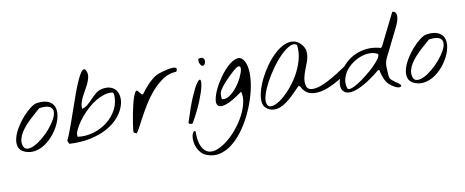

<svg xmlns="http://www.w3.org/2000/svg" viewBox="-74 -953 3816 1576"><g transform="rotate(-10 1834.0 -165.0)"><path d="M77.1 -10.7Q36.1 -27.3 25.9 -60.5Q15.6 -93.8 26.4 -134.3Q37.1 -174.8 63.5 -218.3Q89.8 -261.7 122.1 -297.9Q154.3 -334 187 -358.9Q219.7 -383.8 243.2 -386.7Q303.7 -394.5 338.4 -378.4Q373 -362.3 385.7 -332Q398.4 -301.8 392.6 -261.2Q386.7 -220.7 366.7 -179.7Q346.7 -138.7 314.9 -100.6Q283.2 -62.5 244.6 -36.6Q206.1 -10.7 163.1 -2.4Q120.1 5.9 77.1 -10.7ZM66.4 -66.4Q74.2 -35.2 99.6 -31.7Q125 -28.3 158.7 -44.4Q192.4 -60.5 229.5 -91.3Q266.6 -122.1 297.4 -158.2Q328.1 -194.3 348.1 -231Q368.2 -267.6 367.7 -294.9Q367.2 -322.3 341.3 -336.4Q315.4 -350.6 254.9 -341.8Q241.2 -329.1 219.7 -311Q198.2 -293 175.3 -271.5Q152.3 -250 129.9 -225.1Q107.4 -200.2 90.8 -173.8Q74.2 -147.5 66.9 -120.1Q59.6 -92.8 66.4 -66.4Z M437.5 -33.2Q435.5 -34.2 435.5 -38.1Q435.5 -42 437.5 -43.9Q450.2 -69.3 465.8 -110.8Q481.4 -152.3 499 -201.7Q516.6 -251 534.7 -304.2Q552.7 -357.4 570.8 -406.7Q588.9 -456.1 606.4 -497.1Q624 -538.1 639.6 -563Q655.3 -587.9 668 -592.3Q680.7 -596.7 690.4 -573.2Q699.2 -550.8 695.3 -526.9Q691.4 -502.9 680.2 -478Q668.9 -453.1 653.8 -427.2Q638.7 -401.4 626 -376Q613.3 -350.6 605.5 -325.2Q597.7 -299.8 601.6 -275.4Q628.9 -282.2 650.9 -301.8Q672.9 -321.3 693.8 -343.3Q714.8 -365.2 737.3 -383.8Q759.8 -402.3 789.1 -408.2Q835 -417 866.2 -403.8Q897.5 -390.6 912.6 -363.3Q927.7 -335.9 926.8 -297.9Q925.8 -259.8 907.2 -218.8Q888.7 -177.7 851.6 -138.7Q814.5 -99.6 757.8 -69.3Q701.2 -39.1 624 -22.5Q546.9 -5.9 448.2 -10.7Q446.3 -12.7 441.9 -21.5Q437.5 -30.3 437.5 -33.2ZM524.4 -87.9Q523.4 -84 523.4 -71.8Q523.4 -59.6 524.4 -55.7Q589.8 -46.9 655.8 -65.9Q721.7 -85 773.4 -125.5Q825.2 -166 855.5 -224.6Q885.7 -283.2 878.9 -353.5Q877.9 -355.5 873.5 -359.4Q869.1 -363.3 867.2 -364.3Q835 -369.1 799.8 -358.4Q764.6 -347.7 729.5 -326.7Q694.3 -305.7 661.6 -276.4Q628.9 -247.1 601.6 -214.8Q574.2 -182.6 554.2 -149.4Q534.2 -116.2 524.4 -87.9Z M983.4 -10.7Q981.4 -11.7 983.9 -33.7Q986.3 -55.7 991.2 -88.9Q996.1 -122.1 1003.9 -162.1Q1011.7 -202.1 1020.5 -238.8Q1029.3 -275.4 1039.6 -303.2Q1049.8 -331.1 1059.6 -341.8Q1066.4 -348.6 1073.2 -342.3Q1080.1 -335.9 1086.9 -326.7Q1093.8 -317.4 1100.6 -310.1Q1107.4 -302.7 1115.2 -308.6Q1142.6 -346.7 1175.3 -381.3Q1208 -416 1248 -441.4Q1252 -444.3 1269.5 -450.7Q1287.1 -457 1309.6 -463.4Q1332 -469.7 1356 -474.1Q1379.9 -478.5 1397 -478Q1414.1 -477.5 1420.4 -469.2Q1426.8 -460.9 1414.1 -441.4Q1355.5 -440.4 1304.7 -407.2Q1253.9 -374 1210.9 -325.2Q1168 -276.4 1132.8 -219.2Q1097.7 -162.1 1071.8 -113.3Q1045.9 -64.5 1028.8 -32.2Q1011.7 0 1003.9 0Q1002.9 0 995.1 -4.4Q987.3 -8.8 983.4 -10.7Z M1440.4 -10.7Q1480.5 -139.6 1513.2 -215.3Q1545.9 -291 1567.9 -321.3Q1589.8 -351.6 1597.7 -340.8Q1605.5 -330.1 1596.2 -286.1Q1586.9 -242.2 1557.1 -168.5Q1527.3 -94.7 1473.6 0Q1465.8 2.9 1455.1 1Q1444.3 -1 1440.4 -10.7ZM1611.3 -480.5Q1609.4 -485.4 1609.4 -498Q1609.4 -510.7 1611.3 -513.7Q1633.8 -521.5 1645.5 -515.6Q1657.2 -509.8 1660.2 -498.5Q1663.1 -487.3 1659.7 -474.6Q1656.2 -461.9 1648.4 -455.6Q1640.6 -449.2 1630.4 -453.6Q1620.1 -458 1611.3 -480.5Z M1544.9 275.4Q1514.6 264.6 1495.6 243.2Q1476.6 221.7 1466.3 196.8Q1456.1 171.9 1453.6 146.5Q1451.2 121.1 1454.6 101.6Q1458 82 1466.3 71.8Q1474.6 61.5 1485.4 66.4Q1484.4 151.4 1505.4 194.8Q1526.4 238.3 1560.1 249.5Q1593.8 260.7 1636.2 244.1Q1678.7 227.5 1722.2 192.9Q1765.6 158.2 1805.2 109.9Q1844.7 61.5 1872.1 9.3Q1899.4 -43 1911.1 -94.2Q1922.9 -145.5 1910.2 -187.5Q1822.3 -124 1773.4 -107.4Q1724.6 -90.8 1705.6 -106Q1686.5 -121.1 1693.4 -160.2Q1700.2 -199.2 1722.7 -246.1Q1745.1 -293 1779.3 -340.3Q1813.5 -387.7 1849.6 -419.9Q1885.7 -452.1 1919.4 -460.9Q1953.1 -469.7 1975.6 -440.4Q1998 -410.2 2003.9 -358.9Q2009.8 -307.6 2001 -245.1Q1992.2 -182.6 1970.2 -114.3Q1948.2 -45.9 1916 19Q1883.8 84 1842.3 139.6Q1800.8 195.3 1752.9 232.4Q1705.1 269.5 1652.3 282.7Q1599.6 295.9 1544.9 275.4ZM1744.1 -209Q1743.2 -206.1 1742.7 -198.2Q1742.2 -190.4 1742.2 -181.6Q1742.2 -172.9 1742.7 -165Q1743.2 -157.2 1744.1 -154.3Q1775.4 -146.5 1808.6 -168.9Q1841.8 -191.4 1869.6 -226.6Q1897.5 -261.7 1916.5 -300.8Q1935.5 -339.8 1939.9 -366.2Q1944.3 -392.6 1929.7 -396Q1915 -399.4 1876 -364.3Q1864.3 -353.5 1844.7 -335Q1825.2 -316.4 1805.2 -294.9Q1785.2 -273.4 1768.1 -250.5Q1751 -227.5 1744.1 -209Z M2086.9 -22.5Q2063.5 -42 2061 -80.1Q2058.6 -118.2 2071.8 -166Q2085 -213.9 2110.8 -266.1Q2136.7 -318.4 2170.9 -365.7Q2205.1 -413.1 2245.1 -450.7Q2285.2 -488.3 2325.2 -506.3Q2365.2 -524.4 2403.3 -519Q2441.4 -513.7 2472.7 -474.6Q2492.2 -450.2 2496.1 -425.3Q2500 -400.4 2495.1 -374.5Q2490.2 -348.6 2479.5 -321.8Q2468.8 -294.9 2458.5 -267.6Q2448.2 -240.2 2441.9 -211.9Q2435.5 -183.6 2439.5 -154.3Q2444.3 -117.2 2472.7 -110.4Q2501 -103.5 2540.5 -114.3Q2580.1 -125 2624 -148.4Q2668 -171.9 2705.6 -195.3Q2743.2 -218.8 2768.1 -236.3Q2793 -253.9 2793 -253.9Q2820.3 -259.8 2823.7 -250.5Q2827.1 -241.2 2813 -223.1Q2798.8 -205.1 2770.5 -182.1Q2742.2 -159.2 2706.1 -137.7Q2669.9 -116.2 2628.9 -98.6Q2587.9 -81.1 2548.8 -74.7Q2509.8 -68.4 2475.1 -75.7Q2440.4 -83 2418 -110.4Q2407.2 -122.1 2401.9 -133.8Q2396.5 -145.5 2384.8 -154.3Q2370.1 -140.6 2349.6 -118.7Q2329.1 -96.7 2305.2 -74.7Q2281.2 -52.7 2254.4 -33.2Q2227.5 -13.7 2199.2 -3.9Q2170.9 5.9 2142.1 2.9Q2113.3 0 2086.9 -22.5ZM2097.7 -55.7Q2106.4 -24.4 2136.7 -26.9Q2167 -29.3 2207 -56.6Q2247.1 -84 2290 -131.3Q2333 -178.7 2367.2 -236.8Q2401.4 -294.9 2419.4 -359.4Q2437.5 -423.8 2428.7 -486.3Q2405.3 -504.9 2370.1 -487.8Q2335 -470.7 2295.4 -432.1Q2255.9 -393.6 2217.3 -340.3Q2178.7 -287.1 2149.4 -232.9Q2120.1 -178.7 2105 -130.9Q2089.8 -83 2097.7 -55.7Z M3136.7 -22.5Q3099.6 -47.9 3083 -85.4Q3066.4 -123 3058.6 -166H3047.9Q2968.8 -101.6 2910.6 -69.3Q2852.5 -37.1 2812.5 -29.8Q2772.5 -22.5 2750 -36.1Q2727.5 -49.8 2721.2 -75.7Q2714.8 -101.6 2723.6 -136.7Q2732.4 -171.9 2753.9 -207.5Q2775.4 -243.2 2809.6 -275.4Q2843.8 -307.6 2888.2 -328.1Q2932.6 -348.6 2986.8 -354Q3041 -359.4 3103.5 -341.8L3114.3 -353.5L3246.1 -618.2Q3272.5 -614.3 3277.3 -594.7Q3282.2 -575.2 3276.9 -551.8Q3271.5 -528.3 3261.2 -506.3Q3251 -484.4 3246.1 -474.6Q3243.2 -468.8 3234.9 -452.1Q3226.6 -435.5 3215.3 -412.6Q3204.1 -389.6 3191.4 -364.3Q3178.7 -338.9 3167.5 -315.9Q3156.2 -293 3147.5 -275.9Q3138.7 -258.8 3136.7 -253.9Q3119.1 -217.8 3120.6 -177.2Q3122.1 -136.7 3125 -99.6Q3128.9 -82 3140.6 -70.8Q3152.3 -59.6 3165.5 -50.3Q3178.7 -41 3191.9 -32.2Q3205.1 -23.4 3213.9 -10.7Q3210 2 3198.2 2.4Q3186.5 2.9 3173.8 -2Q3161.1 -6.8 3150.4 -13.7Q3139.6 -20.5 3136.7 -22.5ZM2772.5 -66.4Q2776.4 -49.8 2802.2 -56.6Q2828.1 -63.5 2863.3 -85.4Q2898.4 -107.4 2938 -138.7Q2977.5 -169.9 3009.3 -201.2Q3041 -232.4 3059.1 -258.8Q3077.1 -285.2 3070.3 -297.9Q3040 -314.5 3002.9 -314.5Q2965.8 -314.5 2929.2 -301.3Q2892.6 -288.1 2858.9 -264.2Q2825.2 -240.2 2802.2 -209Q2779.3 -177.7 2770 -141.1Q2760.7 -104.5 2772.5 -66.4Z M3325.2 -10.7Q3284.2 -27.3 3273.9 -60.5Q3263.7 -93.8 3274.4 -134.3Q3285.2 -174.8 3311.5 -218.3Q3337.9 -261.7 3370.1 -297.9Q3402.3 -334 3435.1 -358.9Q3467.8 -383.8 3491.2 -386.7Q3551.8 -394.5 3586.4 -378.4Q3621.1 -362.3 3633.8 -332Q3646.5 -301.8 3640.6 -261.2Q3634.8 -220.7 3614.7 -179.7Q3594.7 -138.7 3563 -100.6Q3531.2 -62.5 3492.7 -36.6Q3454.1 -10.7 3411.1 -2.4Q3368.2 5.9 3325.2 -10.7ZM3314.5 -66.4Q3322.3 -35.2 3347.7 -31.7Q3373 -28.3 3406.7 -44.4Q3440.4 -60.5 3477.5 -91.3Q3514.6 -122.1 3545.4 -158.2Q3576.2 -194.3 3596.2 -231Q3616.2 -267.6 3615.7 -294.9Q3615.2 -322.3 3589.4 -336.4Q3563.5 -350.6 3502.9 -341.8Q3489.3 -329.1 3467.8 -311Q3446.3 -293 3423.3 -271.5Q3400.4 -250 3377.9 -225.1Q3355.5 -200.2 3338.9 -173.8Q3322.3 -147.5 3314.9 -120.1Q3307.6 -92.8 3314.5 -66.4Z"/></g></svg>

Font: Nothing You Could Do
Style: Regular
Weight: 400
Version: Version 1.005